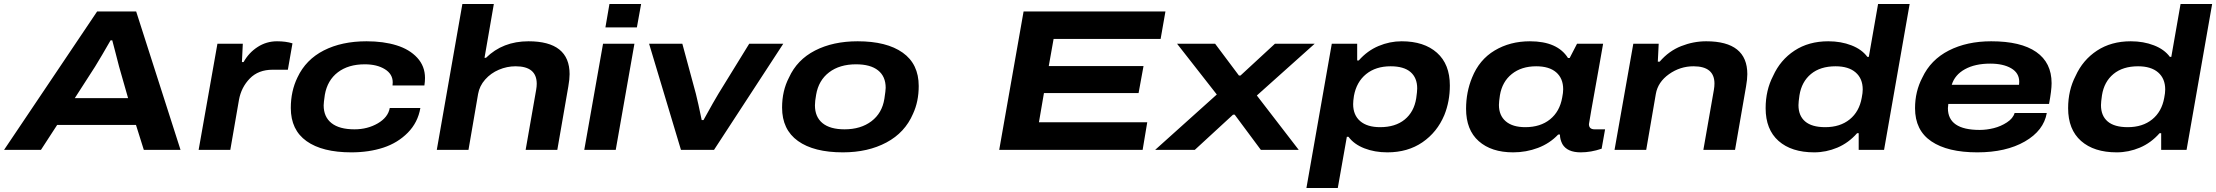

<svg xmlns="http://www.w3.org/2000/svg" viewBox="-45 -744 11000 953"><path d="M-24.9 0 437 -687H630.9L851.1 0H668.9L629.9 -124H238.8L158.2 0ZM326.2 -256.8H590.8L545.9 -414.1Q542.5 -426.8 528.3 -482.4Q514.2 -538.1 512.2 -543.9H503.9Q459 -465.3 426.8 -413.1Z M940.9 0 1034.2 -526.9H1160.2L1155.8 -436H1164.1Q1189.9 -482.4 1233.6 -510.7Q1277.3 -539.1 1330.1 -539.1Q1374 -539.1 1406.7 -528.8L1383.8 -397.9H1308.1Q1237.3 -397.9 1194.8 -354.2Q1152.3 -310.5 1141.1 -248L1098.1 0Z M1699.2 12.2Q1554.7 12.2 1476.6 -43.5Q1398.4 -99.1 1398.4 -208Q1398.4 -292 1431.6 -359.9Q1473.1 -448.2 1562.3 -493.7Q1651.4 -539.1 1774.4 -539.1Q1858.9 -539.1 1923.3 -519Q1987.8 -499 2026.1 -457.3Q2064.5 -415.5 2064.5 -356.9Q2064.5 -339.8 2061.5 -319.8H1903.3Q1904.3 -324.7 1904.3 -335Q1904.3 -376.5 1865.2 -400.6Q1826.2 -424.8 1765.6 -424.8Q1684.1 -424.8 1632.1 -385.3Q1580.1 -345.7 1567.4 -273.9Q1561.5 -233.9 1561.5 -221.2Q1561.5 -163.6 1600.6 -132.8Q1639.6 -102.1 1714.4 -102.1Q1779.3 -102.1 1830.3 -131.8Q1881.3 -161.6 1889.6 -208H2041.5Q2029.3 -136.2 1979.2 -85.4Q1929.2 -34.7 1857.7 -11.2Q1786.1 12.2 1699.2 12.2Z M2123 0 2250 -724.1H2406.2L2359.9 -457H2367.2Q2450.7 -539.1 2578.1 -539.1Q2782.2 -539.1 2782.2 -376Q2782.2 -350.6 2775.9 -314.9L2721.2 0H2564L2616.2 -297.9Q2619.1 -314.5 2619.1 -328.1Q2619.1 -415 2514.2 -415Q2471.2 -415 2431.2 -397.9Q2391.1 -380.9 2363 -349.1Q2335 -317.4 2328.1 -277.8L2280.3 0Z M2960 -607.9 2980 -724.1H3137.2L3116.2 -607.9ZM2855 0 2948.2 -526.9H3104L3011.2 0Z M3335 0 3176.8 -526.9H3341.8L3409.2 -277.8Q3420.4 -233.4 3438 -147.9H3446.8Q3502 -248 3521 -278.8L3673.8 -526.9H3842.8L3499 0Z M4138.7 12.2Q3994.6 12.2 3915.8 -44.2Q3836.9 -100.6 3836.9 -210Q3836.9 -293.5 3871.1 -358.9Q3911.1 -447.3 4000.5 -493.2Q4089.8 -539.1 4211.9 -539.1Q4356 -539.1 4435.5 -482.7Q4515.1 -426.3 4515.1 -316.9Q4515.1 -240.2 4486.8 -179.2Q4446.8 -85.9 4355 -36.9Q4263.2 12.2 4138.7 12.2ZM4147 -102.1Q4227.5 -102.1 4280.5 -142.3Q4333.5 -182.6 4344.7 -253.9Q4351.1 -295.9 4351.1 -308.1Q4351.1 -364.7 4313.2 -394.8Q4275.4 -424.8 4204.1 -424.8Q4122.6 -424.8 4070.3 -385Q4018.1 -345.2 4005.9 -273.9Q4000 -241.7 4000 -221.2Q4000 -163.6 4037.6 -132.8Q4075.2 -102.1 4147 -102.1Z M4914.6 0 5035.6 -687H5739.7L5715.8 -550.8H5184.6L5160.6 -416H5630.9L5606.4 -282.2H5136.7L5111.8 -137.2H5649.4L5626.5 0Z M5688.5 0 5994.6 -274.9 5797.4 -526.9H5986.3L6104.5 -369.1H6112.3L6283.2 -526.9H6480.5L6193.4 -270L6401.4 0H6213.4L6083.5 -174.8H6075.2L5885.3 0Z M6439.5 189 6565.4 -526.9H6691.4V-443.8H6699.2Q6741.7 -492.2 6797.4 -515.6Q6853 -539.1 6912.1 -539.1Q7023.4 -539.1 7087.4 -482.2Q7151.4 -425.3 7151.4 -319.8Q7151.4 -240.7 7124 -172.9Q7088.4 -87.9 7015.4 -37.8Q6942.4 12.2 6841.3 12.2Q6778.3 12.2 6727.1 -7.8Q6675.8 -27.8 6648.4 -64.9H6640.1L6595.2 189ZM6805.2 -112.8Q6880.9 -112.8 6927.2 -150.6Q6973.6 -188.5 6984.4 -255.9Q6989.3 -289.6 6989.3 -305.2Q6989.3 -357.9 6956.1 -386.5Q6922.9 -415 6857.4 -415Q6783.7 -415 6735.8 -376.2Q6688 -337.4 6675.3 -268.1Q6671.4 -242.7 6671.4 -227.1Q6671.4 -172.9 6706.3 -142.8Q6741.2 -112.8 6805.2 -112.8Z M7465.8 12.2Q7357.4 12.2 7294.7 -43.5Q7231.9 -99.1 7231.9 -204.1Q7231.9 -286.6 7261.7 -358.9Q7297.4 -447.8 7373.8 -493.4Q7450.2 -539.1 7548.8 -539.1Q7685.5 -539.1 7737.8 -456.1H7746.1L7782.7 -526.9H7912.1L7890.1 -401.9Q7841.8 -133.8 7841.8 -127.9Q7841.8 -102.1 7870.1 -102.1H7921.9L7904.8 -5.9Q7852.1 12.2 7800.8 12.2Q7733.9 12.2 7710 -28.8Q7697.8 -52.2 7697.8 -76.2H7689Q7647.5 -32.2 7588.9 -10Q7530.3 12.2 7465.8 12.2ZM7525.9 -112.8Q7600.6 -112.8 7648.7 -151.6Q7696.8 -190.4 7709 -259.8Q7713.9 -283.7 7713.9 -300.8Q7713.9 -355 7679.2 -385Q7644.5 -415 7580.1 -415Q7506.8 -415 7459 -376.7Q7411.1 -338.4 7399.9 -271Q7395 -238.8 7395 -223.1Q7395 -170.9 7429 -141.8Q7462.9 -112.8 7525.9 -112.8Z M7968.8 0 8062 -526.9H8188L8183.6 -438H8192.9Q8238.8 -491.2 8299.6 -515.1Q8360.4 -539.1 8423.8 -539.1Q8627.9 -539.1 8627.9 -376Q8627.9 -350.6 8621.6 -314.9L8566.9 0H8409.7L8461.9 -297.9Q8464.8 -314.5 8464.8 -329.1Q8464.8 -415 8360.8 -415Q8294.4 -415 8239.3 -376Q8184.1 -336.9 8173.8 -277.8L8126 0Z M8960 12.2Q8847.2 12.2 8783 -44.4Q8718.8 -101.1 8718.8 -207Q8718.8 -295.9 8755.9 -367.2Q8791.5 -446.3 8862.1 -492.7Q8932.6 -539.1 9029.8 -539.1Q9092.8 -539.1 9144.5 -519Q9196.3 -499 9223.6 -461.9H9231L9276.9 -724.1H9433.6L9306.6 0H9180.7V-83H9172.9Q9130.4 -34.7 9074.7 -11.2Q9019 12.2 8960 12.2ZM9014.6 -112.8Q9088.4 -112.8 9136 -151.4Q9183.6 -189.9 9195.8 -258.8Q9200.7 -282.7 9200.7 -299.8Q9200.7 -354 9165.5 -384.5Q9130.4 -415 9065.9 -415Q8990.2 -415 8943.8 -376.7Q8897.5 -338.4 8886.7 -271Q8881.8 -237.3 8881.8 -222.2Q8881.8 -169.4 8915 -141.1Q8948.2 -112.8 9014.6 -112.8Z M9769.5 12.2Q9622.1 12.2 9541.3 -42.5Q9460.4 -97.2 9460.4 -207Q9460.4 -290 9496.6 -358.9Q9538.1 -447.3 9627.9 -493.2Q9717.8 -539.1 9838.4 -539.1Q9985.4 -539.1 10061.8 -486.1Q10138.2 -433.1 10138.2 -331.1Q10138.2 -295.4 10125.5 -228H9625.5Q9623.5 -214.4 9623.5 -207Q9623.5 -99.1 9781.2 -99.1Q9815.4 -99.1 9850.8 -107.9Q9886.2 -116.7 9916.5 -136.5Q9946.8 -156.2 9954.6 -183.1H10114.3Q10099.1 -95.7 10005.4 -41.7Q9911.6 12.2 9769.5 12.2ZM9642.6 -323.2H9976.6Q9977.5 -328.1 9977.5 -337.9Q9977.5 -381.8 9937.7 -405Q9897.9 -428.2 9833.5 -428.2Q9758.3 -428.2 9708 -400.4Q9657.7 -372.6 9642.6 -323.2Z M10461.4 12.2Q10348.6 12.2 10284.4 -44.4Q10220.2 -101.1 10220.2 -207Q10220.2 -295.9 10257.3 -367.2Q10293 -446.3 10363.5 -492.7Q10434.1 -539.1 10531.2 -539.1Q10594.2 -539.1 10646 -519Q10697.8 -499 10725.1 -461.9H10732.4L10778.3 -724.1H10935.1L10808.1 0H10682.1V-83H10674.3Q10631.8 -34.7 10576.2 -11.2Q10520.5 12.2 10461.4 12.2ZM10516.1 -112.8Q10589.8 -112.8 10637.5 -151.4Q10685.1 -189.9 10697.3 -258.8Q10702.1 -282.7 10702.1 -299.8Q10702.1 -354 10667 -384.5Q10631.8 -415 10567.4 -415Q10491.7 -415 10445.3 -376.7Q10398.9 -338.4 10388.2 -271Q10383.3 -237.3 10383.3 -222.2Q10383.3 -169.4 10416.5 -141.1Q10449.7 -112.8 10516.1 -112.8Z"/></svg>

Font: Archivo Expanded
Style: Bold Italic
Weight: 700
Width: 7
Italic angle: -10°
Designer: Hector Gatti
Foundry: Omnibus-Type
Version: Version 2.001